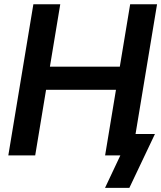

<svg xmlns="http://www.w3.org/2000/svg" viewBox="-20 -748 776 924"><path d="M20 0 140.6 -727.5H270L220.2 -427.2H556.6L606.4 -727.5H735.8L615.2 0H485.8L538.1 -315.9H201.7L149.4 0ZM485.4 156.2 559.1 0H522L539.1 -103H725.6L602.5 156.2Z"/></svg>

Font: Inter 28pt SemiBold
Style: Italic
Weight: 600
Italic angle: -9.3988°
Designer: Rasmus Andersson
Foundry: rsms
Version: Version 4.001;git-66647c0bb